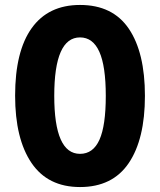

<svg xmlns="http://www.w3.org/2000/svg" viewBox="-20 -745 646 775"><path d="M565 -358Q565 -183 499.5 -86.5Q434 10 303 10Q173 10 107 -87.5Q41 -185 41 -359Q41 -538 108 -631.5Q175 -725 303 -725Q435 -725 500 -629Q565 -533 565 -358ZM199 -358Q199 -124 303 -124Q356 -124 381.5 -181Q407 -238 407 -358Q407 -478 381 -536Q355 -594 303 -594Q199 -594 199 -358Z"/></svg>

Font: Noto Sans Thai ExtCond ExtBd
Style: Regular
Weight: 800
Width: 2
Designer: Monotype Design Team
Foundry: Monotype Imaging Inc.
Version: Version 2.002; ttfautohint (v1.8.4.7-5d5b)